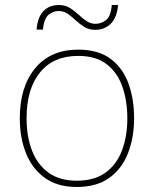

<svg xmlns="http://www.w3.org/2000/svg" viewBox="-20 -736 615 766"><path d="M515 -264Q515 -187 490.5 -124.5Q466 -62 415.5 -26Q365 10 286 10Q210 10 159.5 -26Q109 -62 84 -124Q59 -186 59 -264Q59 -390 120.5 -464Q182 -538 292 -538Q372 -538 421 -501.5Q470 -465 492.5 -403Q515 -341 515 -264ZM86 -264Q86 -191 108 -134.5Q130 -78 174.5 -46.5Q219 -15 286 -15Q356 -15 400.5 -47Q445 -79 466.5 -135.5Q488 -192 488 -264Q488 -333 468.5 -389.5Q449 -446 406 -479.5Q363 -513 292 -513Q193 -513 139.5 -447Q86 -381 86 -264ZM126 -618Q130 -668 153.5 -692Q177 -716 215 -716Q240 -716 258.5 -704.5Q277 -693 292.5 -678.5Q308 -664 324.5 -652.5Q341 -641 361 -641Q383 -641 402.5 -655.5Q422 -670 426 -716H451Q447 -667 422.5 -642Q398 -617 360 -617Q335 -617 316.5 -628.5Q298 -640 282.5 -654.5Q267 -669 251 -680.5Q235 -692 213 -692Q193 -692 174.5 -677.5Q156 -663 151 -618Z"/></svg>

Font: Noto Sans Cherokee Thin
Style: Regular
Weight: 100
Designer: Monotype Design Team
Foundry: Monotype Imaging Inc.
Version: Version 2.001; ttfautohint (v1.8.4.7-5d5b)